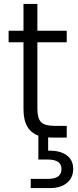

<svg xmlns="http://www.w3.org/2000/svg" viewBox="-20 -703 396 981"><path d="M226 67Q285 65 319.5 89.5Q354 114 354 160Q354 205 322 231.5Q290 258 237 258H137V211H223Q260 211 277 198.5Q294 186 294 160Q294 112 223 112H176V-10Q138 -24 119 -57Q100 -90 100 -148V-487H24V-546H100V-683H171V-546H321V-487H171V-148Q171 -98 190 -79Q209 -60 257 -60H321V0H246Q232 0 226 -1Z"/></svg>

Font: A Bank Premium Light
Style: Regular
Weight: 300
Designer: Ninad Kale (Devanagari), Jonny Pinhorn (Latin), Htun Naung (Myanmar)
Foundry: Indian Type Foundry
Version: 4.004